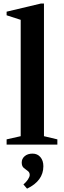

<svg xmlns="http://www.w3.org/2000/svg" viewBox="-20 -842 374 1118"><path d="M18.5 0V-30.5L100.5 -49V-726.5L18.5 -753V-774L218.5 -821.5H236V-49L314 -30.5V0ZM137.5 256.5 116.5 232Q132.5 218.5 142.8 203Q153 187.5 153 176.5Q153 161.5 141.5 153.5Q130 145.5 118.2 135.5Q106.5 125.5 106.5 104Q106.5 82 124 67.2Q141.5 52.5 169.5 52.5Q198 52.5 215.2 72.8Q232.5 93 232.5 126Q232.5 211 137.5 256.5Z"/></svg>

Font: Libre Caslon Text SemiBold
Style: Regular
Weight: 600
Designer: Pablo Impallari, Rodrigo Fuenzalida, Katja Schimmel
Foundry: Pablo Impallari, Rodrigo Fuenzalida
Version: Version 2.000